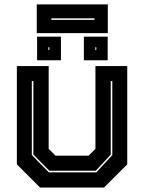

<svg xmlns="http://www.w3.org/2000/svg" viewBox="-20 -834 641 854"><path d="M158 0 55 -103V-540H196.5V-172L227 -141.5H374L404.5 -172V-540H546V-103L443 0ZM197 -67.5H408.5L479.5 -144V-473.5H472.5V-146L406 -74.5H199.5L128.5 -146.5V-473.5H121.5V-144.5ZM353 -566V-671H459V-566ZM145 -566V-671H251V-566ZM195 -612H199.5V-624H195ZM404 -612H408.5V-624H404ZM143.5 -686.5V-814.5H459.5V-686.5ZM208.5 -745.5H400.5V-752.5H208.5Z"/></svg>

Font: Tourney ExtraBold
Style: Regular
Weight: 800
Designer: Tyler Finck
Foundry: Etcetera Type Co
Version: Version 1.015